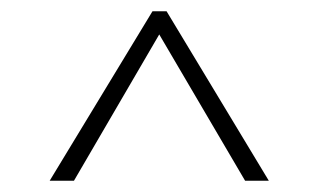

<svg xmlns="http://www.w3.org/2000/svg" viewBox="-20 -847 564 340"><path d="M275 -827 456 -527H414L262 -786L111 -527H68L250 -827Z"/></svg>

Font: Fira Sans UltraLight
Style: Regular
Weight: 200
Designer: Carrois Corporate & Edenspiekermann AG
Foundry: Carrois Corporate GbR & Edenspiekermann AG
Version: Version 4.106;PS 004.106;hotconv 1.0.70;makeotf.lib2.5.58329